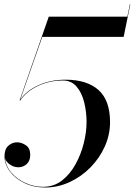

<svg xmlns="http://www.w3.org/2000/svg" viewBox="-20 -824 600 854"><path d="M469.5 -280.5Q469.5 -224.5 446 -172.2Q422.5 -120 382 -79Q341.5 -38 289.5 -14Q237.5 10 181 10Q130 10 89 -9.8Q48 -29.5 24 -61.2Q0 -93 0 -129Q0 -160 16.8 -175.5Q33.5 -191 56.5 -191Q75.5 -191 95 -178Q114.5 -165 114.5 -135Q114.5 -109 99 -94.5Q83.5 -80 61.5 -80Q42 -80 24.8 -91.8Q7.5 -103.5 2.5 -119.5Q6 -84 31 -55.5Q56 -27 93.5 -10Q131 7 171 7Q219.5 7 255.8 -21.2Q292 -49.5 316.2 -93.8Q340.5 -138 352.8 -187.8Q365 -237.5 365 -280.5Q365 -327.5 354.2 -370Q343.5 -412.5 320.2 -439.2Q297 -466 260 -466Q200 -466 148.8 -441.8Q97.5 -417.5 70 -377H67L197 -750H546.5L557.5 -804.5H559.5L530 -660H168L70 -380.5Q98 -421 151.5 -445.2Q205 -469.5 272 -469.5Q366.5 -469.5 418 -423.8Q469.5 -378 469.5 -280.5Z"/></svg>

Font: Bodoni* 96pt
Style: Italic
Weight: 400
Italic angle: -13°
Version: Version 2.3